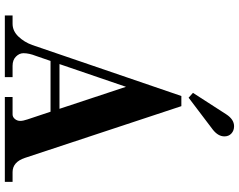

<svg xmlns="http://www.w3.org/2000/svg" viewBox="-117 -871 988 794"><g transform="rotate(90 377.0 -474.0)"><path d="M245 -226H430L339 -501ZM44 0V-32H78Q108 -32 131 -56Q154 -80 166 -113L377 -730H419L633 -83Q650 -32 692 -32H732V0H381V-32H453Q464 -32 472 -41.5Q480 -51 480 -64Q480 -75 474 -93L442 -189H232L211 -128Q200 -100 200 -77Q200 -60 214 -46Q228 -32 252 -32H299V0ZM364 -778 453 -916Q474 -948 502 -948Q520 -948 532 -937Q544 -926 544 -908Q544 -882 516 -860L384 -760Z"/></g></svg>

Font: Old Standard TT
Style: Bold
Weight: 700
Designer: Alexey Kryukov <alexios@thessalonica.org.ru>
Version: Version 2.2